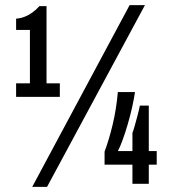

<svg xmlns="http://www.w3.org/2000/svg" viewBox="-20 -719 683 751"><path d="M106 12 487 -699H547L164 12ZM43 -340V-393H97V-602H43V-646Q59 -647 75 -653Q91 -659 106.5 -670Q122 -681 134 -695H162V-393H214V-340ZM498 0V-75H389V-126Q407 -174 421 -233Q435 -292 441 -359H508Q504 -331 496.5 -298Q489 -265 479.5 -232.5Q470 -200 460 -172.5Q450 -145 441 -128H498V-199Q501 -206 507 -227Q513 -248 519 -271Q525 -294 527 -306H562V-128H593V-75H562V0Z"/></svg>

Font: Archivo SemiBold ExtraCondensed
Style: Regular
Weight: 600
Width: 2
Version: Version 2.001